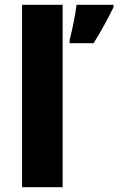

<svg xmlns="http://www.w3.org/2000/svg" viewBox="-20 -780 493 800"><path d="M241 0H72V-760H241ZM453 -750Q436 -715 416 -678.5Q396 -642 370 -600H270V-613Q278 -643 286.5 -685.5Q295 -728 299 -760H453Z"/></svg>

Font: Noto Sans Gujarati ExtraBold
Style: Regular
Weight: 800
Designer: Jelle Bosma - Monotype Design Team, Universal Thirst
Foundry: Monotype Imaging Inc.
Version: Version 2.106; ttfautohint (v1.8.4.7-5d5b)